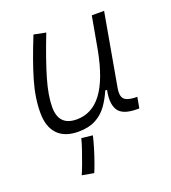

<svg xmlns="http://www.w3.org/2000/svg" viewBox="-138 -630 862 967"><g transform="rotate(-20 293.0 -146.5)"><path d="M198.2 10.3Q126 10.3 87.9 -29.5Q49.8 -69.3 49.8 -145Q49.8 -224.6 76.4 -315.2Q103 -405.8 152.3 -527.3L216.3 -514.6Q166 -385.3 140.9 -298.8Q115.7 -212.4 115.7 -150.9Q115.7 -50.8 211.9 -50.8Q293.5 -50.8 347.4 -122.1Q401.4 -193.4 429.7 -341.3L461.4 -517.6H527.3L458 -126.5Q451.7 -88.4 466.1 -72Q480.5 -55.7 523.4 -53.7H536.6L525.9 4.9H514.6Q436.5 4.9 413.6 -32.5Q390.6 -69.8 405.3 -138.7H395.5Q377.4 -96.2 352.8 -62.5Q328.1 -28.8 291 -9.3Q253.9 10.3 198.2 10.3ZM201.2 233.4 138.2 222.2Q146.5 203.6 158.7 171.1Q170.9 138.7 182.6 104Q194.3 69.3 200.2 45.4L259.8 52.2Q253.4 80.6 242.7 116Q231.9 151.4 220.7 183.1Q209.5 214.8 201.2 233.4Z"/></g></svg>

Font: Cascadia Mono Light
Style: Italic
Weight: 300
Italic angle: -10°
Monospace: yes
Designer: Aaron Bell
Foundry: Saja Typeworks
Version: Version 2404.023; ttfautohint (v1.8.4)